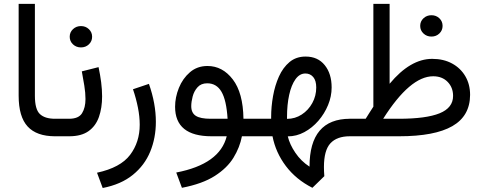

<svg xmlns="http://www.w3.org/2000/svg" viewBox="-20 -692 2455 975"><path d="M74.7 -672.4H157.2V-205.6Q157.2 -136.7 182.6 -112.8Q208 -88.9 259.3 -88.9H271.5V0H259.3Q166 0 120.4 -49.6Q74.7 -99.1 74.7 -206.1Z M331.5 0H252V-88.9H330.6Q379.4 -88.9 396.7 -117.2Q414.1 -145.5 414.1 -189Q414.1 -220.7 408.2 -256.8Q402.3 -293 395.5 -329.6L480.5 -351.1Q488.8 -312 493.7 -274.4Q498.5 -236.8 498.5 -202.6Q498.5 -144 482.4 -98.1Q466.3 -52.2 429.7 -26.1Q393.1 0 331.5 0ZM334 -505.4Q334 -528.3 350.6 -543.9Q367.2 -559.6 391.1 -559.6Q415 -559.6 431.4 -543.9Q447.8 -528.3 447.8 -505.4Q447.8 -482.4 431.4 -466.8Q415 -451.2 391.1 -451.2Q367.2 -451.2 350.6 -466.8Q334 -482.4 334 -505.4Z M501.5 262.7 472.7 185.1Q591.8 159.2 640.6 94.5Q689.5 29.8 689.5 -58.6Q689.5 -100.1 680.4 -145.8Q671.4 -191.4 655.3 -238.8L736.3 -266.1Q771.5 -166 771.5 -73.2Q771.5 8.3 742.9 77.9Q714.4 147.5 654.5 196Q594.7 244.6 501.5 262.7Z M1033.7 -356.9Q1109.9 -356.9 1162.1 -288.8Q1214.4 -220.7 1216.3 -88.9H1275.4V0H1208.5Q1197.8 56.2 1165.8 108.6Q1133.8 161.1 1070.8 201.4Q1007.8 241.7 903.8 261.7L875 184.1Q1096.2 141.6 1131.3 0H1054.2Q869.1 0 869.1 -149.9Q869.1 -197.8 888.4 -245.6Q907.7 -293.5 944.6 -325.2Q981.4 -356.9 1033.7 -356.9ZM1049.3 -88.9H1135.7Q1129.9 -183.1 1104.7 -226.1Q1079.6 -269 1032.2 -269Q1001 -269 983.2 -249Q965.3 -229 958.3 -201.9Q951.2 -174.8 951.2 -152.8Q951.2 -118.7 974.4 -103.8Q997.6 -88.9 1049.3 -88.9Z M1255.9 0V-88.9H1356.9V-97.7Q1356.9 -149.9 1366.5 -203.9Q1376 -257.8 1396.5 -303.5Q1417 -349.1 1450.4 -377Q1483.9 -404.8 1531.7 -404.8Q1593.8 -404.8 1628.9 -361.3Q1664.1 -317.9 1664.1 -248Q1664.1 -202.6 1646 -158.7Q1627.9 -114.7 1596.7 -78.6Q1565.4 -42.5 1525.4 -21Q1485.4 0.5 1441.4 0.5Q1451.2 41.5 1480 84Q1508.8 126.5 1551.8 154.3Q1551.8 -88.9 1757.3 -88.9H1773.4V0H1756.3Q1690.9 0 1658 35.6Q1625 71.3 1625 156.2Q1625 167 1625.5 179Q1626 190.9 1627 202.6L1566.4 261.7Q1483.4 219.7 1431.6 151.1Q1379.9 82.5 1363.8 0ZM1530.8 -318.8Q1501.5 -318.8 1480.5 -289.6Q1459.5 -260.3 1448.5 -210.2Q1437.5 -160.2 1437.5 -98.1V-88.4Q1478.5 -88.4 1512.2 -110.4Q1545.9 -132.3 1565.9 -168.7Q1585.9 -205.1 1585.9 -248Q1585.9 -282.7 1570.6 -300.8Q1555.2 -318.8 1530.8 -318.8Z M2113.8 -560.5Q2113.8 -583.5 2130.4 -599.1Q2147 -614.7 2170.9 -614.7Q2194.8 -614.7 2211.2 -599.1Q2227.5 -583.5 2227.5 -560.5Q2227.5 -537.6 2211.2 -522Q2194.8 -506.3 2170.9 -506.3Q2147 -506.3 2130.4 -522Q2113.8 -537.6 2113.8 -560.5ZM1836.9 -88.9Q1846.2 -104.5 1856.4 -119.9Q1866.7 -135.3 1876 -150.4V-672.4H1958.5V-266.6Q2063.5 -393.1 2174.8 -393.1Q2232.4 -393.1 2275.6 -369.6Q2318.8 -346.2 2343 -304.9Q2367.2 -263.7 2367.2 -210Q2366.7 -103 2277.1 -51.5Q2187.5 0 2006.8 0H1753.9V-88.9ZM2179.7 -304.7Q2062.5 -304.7 1925.8 -88.9H2004.9Q2144 -88.9 2212.4 -116.7Q2280.8 -144.5 2280.8 -205.1Q2280.8 -248 2252.9 -276.4Q2225.1 -304.7 2179.7 -304.7Z"/></svg>

Font: Vazirmatn RD FD
Style: Regular
Weight: 400
Designer: Saber Rastikerdar
Foundry: Saber Rastikerdar
Version: Version 33.003